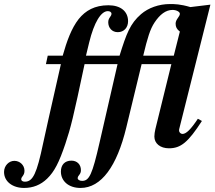

<svg xmlns="http://www.w3.org/2000/svg" viewBox="-189 -724 1063 949"><path d="M851 -701 752 -689C701 -704 674 -704 651 -704C596 -704 544 -685 508 -654C454 -607 436 -558 402 -449H236L252 -515C276 -613 310 -669 344 -669C354 -669 362 -664 362 -656C362 -642 346 -637 346 -614C346 -586 365 -565 393 -565C424 -565 444 -588 444 -619C444 -668 407 -698 347 -698C279 -698 234 -672 200 -630C164 -584 141 -520 121 -449H47L38 -407H112C62 -187 30 -44 24 -15C-7 133 -26 174 -66 174C-76 174 -84 170 -84 162C-84 148 -68 145 -68 120C-68 91 -92 71 -118 71C-145 71 -169 95 -169 126C-169 174 -126 205 -70 205C-26 205 12 190 44 159C80 124 103 79 134 -13C161 -94 173 -142 229 -407H392L303 -19C267 139 252 170 217 170C204 170 195 164 195 157C195 142 211 140 211 117C211 89 192 70 164 70C131 70 112 91 112 124C112 170 149 205 209 205C312 205 389 97 435 -93L511 -407H658L579 -86C576 -73 574 -60 574 -49C574 -15 603 9 646 9C705 9 741 -21 809 -126L789 -137C754 -84 731 -62 713 -62C704 -62 696 -70 696 -79C696 -83 696 -84 700 -99ZM670 -449H519C540 -537 553 -580 575 -613C601 -652 630 -675 664 -675C682 -675 700 -666 700 -656C700 -641 679 -629 679 -607C679 -591 685 -579 700 -568Z"/></svg>

Font: XITS
Style: Bold Italic
Weight: 700
Italic angle: -16.33°
Designer: MicroPress Inc., with final additions and corrections provided by Coen Hoffman, Elsevier (retired)
Version: Version 1.105